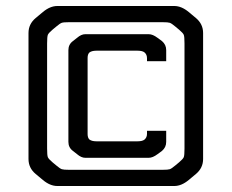

<svg xmlns="http://www.w3.org/2000/svg" viewBox="-20 -660 772 640"><path d="M657 -130Q657 -100 633 -80L609 -60Q585 -40 561 -40H171Q147 -40 123 -60L99 -80Q75 -100 75 -130V-550Q75 -580 99 -600L123 -620Q147 -640 171 -640H561Q585 -640 609 -620L633 -600Q657 -580 657 -550ZM595 -515Q595 -538 592.5 -544Q590 -550 577 -561L565 -571Q552 -582 546 -584Q540 -586 522 -586H210Q192 -586 186 -584Q180 -582 167 -571L155 -561Q142 -550 139.5 -544Q137 -538 137 -515V-165Q137 -142 139.5 -136Q142 -130 155 -119L167 -109Q180 -98 186 -96Q192 -94 210 -94H522Q540 -94 546 -96Q552 -98 565 -109L577 -119Q590 -130 592.5 -136Q595 -142 595 -165ZM470 -456H534V-493Q534 -511 520 -523L505 -534Q489 -546 476 -546H264Q251 -546 237 -534L223 -523Q208 -512 208 -493V-187Q208 -168 223 -157L237 -146Q251 -134 264 -134H476Q489 -134 505 -146L520 -157Q534 -169 534 -187V-224H470V-214Q470 -202 462 -195Q455 -189 439 -189H301Q286 -189 278 -195Q272 -201 272 -213V-467Q272 -479 278 -485Q286 -491 301 -491H439Q455 -491 462 -485Q470 -478 470 -466Z"/></svg>

Font: Electrolize
Style: Regular
Weight: 400
Designer: Valery Zaveryaev
Foundry: Cyreal (www.cyreal.org)
Version: Version 1.002